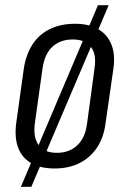

<svg xmlns="http://www.w3.org/2000/svg" viewBox="-20 -638 496 735"><path d="M189 7Q135 7 99.5 -13.5Q64 -34 49.5 -72.5Q35 -111 42 -166L71 -374Q79 -429 104.5 -468Q130 -507 171.5 -527Q213 -547 267 -547Q321 -547 356 -526.5Q391 -506 406.5 -467.5Q422 -429 414 -374L384 -166Q377 -111 351 -72.5Q325 -34 284 -13.5Q243 7 189 7ZM198 -53Q245 -53 275.5 -81.5Q306 -110 313 -163L342 -377Q350 -431 327.5 -459Q305 -487 258 -487Q227 -487 202.5 -474.5Q178 -462 163 -437.5Q148 -413 143 -377L113 -163Q107 -110 128.5 -81.5Q150 -53 198 -53ZM396 -618 100 77H60L355 -618Z"/></svg>

Font: Pathway Extreme Condensed Light
Style: Italic
Weight: 300
Width: 3
Italic angle: -8°
Version: Version 1.001;gftools[0.9.26]